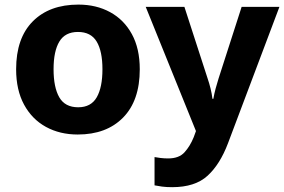

<svg xmlns="http://www.w3.org/2000/svg" viewBox="-20 -564 1212 819"><path d="M576.2 -268.6Q576.2 -134.8 505.1 -62.5Q434.1 9.8 311.5 9.8Q235.4 9.8 176 -22.7Q116.7 -55.2 82.8 -117.4Q48.8 -179.7 48.8 -268.6Q48.8 -401.4 119.9 -472.9Q190.9 -544.4 314.5 -544.4Q390.6 -544.4 449.7 -512.2Q508.8 -480 542.5 -418.5Q576.2 -356.9 576.2 -268.6ZM815.9 -4.9 601.6 -534.7H766.6L865.7 -229Q872.6 -209 878.2 -186.3Q883.8 -163.6 886.2 -142.6H890.1Q893.6 -163.1 899.7 -186Q905.8 -209 912.1 -228.5L1010.7 -534.7H1171.9L952.6 46.9Q918.5 137.2 865.2 185.8Q812 234.4 714.4 234.4Q689.5 234.4 671.1 231.9Q652.8 229.5 639.2 226.6V106Q649.4 107.9 665 109.9Q680.7 111.8 697.3 111.8Q743.7 111.8 767.3 85.4Q791 59.1 806.2 21.5ZM208.5 -268.6Q208.5 -191.4 232.9 -148.9Q257.3 -106.4 313.5 -106.4Q368.2 -106.4 392.6 -148.9Q417 -191.4 417 -268.6Q417 -345.7 392.3 -386.7Q367.7 -427.7 312.5 -427.7Q257.8 -427.7 233.2 -386.7Q208.5 -345.7 208.5 -268.6Z"/></svg>

Font: Lunasima
Style: Bold
Weight: 700
Designer: The DocRepair Project, Monotype Design Team
Foundry: Google
Version: Version 2.009